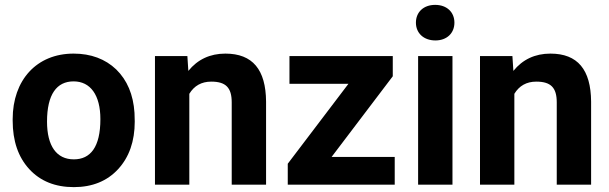

<svg xmlns="http://www.w3.org/2000/svg" viewBox="-20 -758 2499 788"><path d="M32 -263C32 -179 55 -113 100 -64C145 -15 206 10 283 10C359 10 420 -15 465 -64C510 -113 533 -178 533 -259L532 -295C527 -370 502 -429 457 -473C412 -516 353 -538 282 -538C130 -538 32 -429 32 -269ZM173 -259C173 -371 213 -424 282 -424C351 -424 392 -368 392 -269C392 -154 351 -104 283 -104C212 -104 173 -159 173 -259Z M616 0H757V-373C777 -406 807 -423 847 -423C907 -423 931 -398 931 -338V0H1072V-341C1071 -472 1017 -538 905 -538C842 -538 791 -514 753 -467L749 -528H616Z M1592 -445V-528H1168V-414H1410L1161 -86V0H1600V-114H1341Z M1837 -528H1696V0H1837ZM1687 -665C1687 -622 1719 -592 1767 -592C1814 -592 1845 -622 1845 -665C1845 -708 1814 -738 1766 -738C1718 -738 1687 -708 1687 -665Z M1950 0H2091V-373C2111 -406 2141 -423 2181 -423C2241 -423 2265 -398 2265 -338V0H2406V-341C2405 -472 2351 -538 2239 -538C2176 -538 2125 -514 2087 -467L2083 -528H1950Z"/></svg>

Font: Noto Sans KR Bold
Style: Regular
Weight: 700
Designer: Ryoko NISHIZUKA  (kana & ideographs); Paul D. Hunt (Latin, Greek & Cyrillic); Wenlong ZHANG  (bopomofo); Sandoll Communi
Foundry: Adobe Systems Incorporated
Version: Version 1.004;PS 1.004;hotconv 1.0.82;makeotf.lib2.5.63406